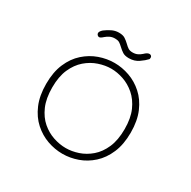

<svg xmlns="http://www.w3.org/2000/svg" viewBox="-144 -762 907 912"><g transform="rotate(30 309.5 -305.5)"><path d="M310 10.5Q268 10.5 227 -4Q186 -18.5 152 -49Q118 -79.5 97.8 -126.8Q77.5 -174 77.5 -239Q77.5 -304 97.8 -351Q118 -398 152 -428.2Q186 -458.5 227 -473Q268 -487.5 310 -487.5Q351.5 -487.5 392.5 -473Q433.5 -458.5 467.2 -428.2Q501 -398 521.2 -351Q541.5 -304 541.5 -239Q541.5 -174 521.2 -126.8Q501 -79.5 467.2 -49Q433.5 -18.5 392.5 -4Q351.5 10.5 310 10.5ZM310 -21Q343 -21 377.5 -32.5Q412 -44 441.8 -69.5Q471.5 -95 489.8 -136.8Q508 -178.5 508 -239Q508 -298.5 489.8 -339.8Q471.5 -381 441.8 -406.8Q412 -432.5 377.5 -444.2Q343 -456 310 -456Q277 -456 242 -444.2Q207 -432.5 177.2 -406.8Q147.5 -381 129.2 -339.8Q111 -298.5 111 -239Q111 -178.5 129.2 -136.8Q147.5 -95 177.2 -69.5Q207 -44 242 -32.5Q277 -21 310 -21ZM356.5 -540.5Q334.5 -540.5 322 -548.5Q309.5 -556.5 297.5 -568Q286.5 -578.5 277.8 -583.8Q269 -589 254 -589Q238 -589 225.8 -582.8Q213.5 -576.5 205 -569Q191.5 -556.5 184 -556.5Q179 -556.5 174.5 -561Q170 -565.5 170 -571Q170 -580.5 183.5 -592.5Q196.5 -602.5 215.5 -612.5Q234.5 -622.5 256 -622.5Q278 -622.5 290.2 -614.5Q302.5 -606.5 314.5 -595Q325 -584.5 334 -578.8Q343 -573 358.5 -573Q374 -573 385.8 -579Q397.5 -585 405.5 -592.5Q412.5 -599.5 419.2 -603.5Q426 -607.5 432 -607.5Q437.5 -607.5 441.5 -604Q445.5 -600.5 445.5 -594Q445.5 -586 441.5 -583.5Q432 -572.5 409.2 -556.5Q386.5 -540.5 356.5 -540.5Z"/></g></svg>

Font: Sono ExtraLight Monospace ExtraLight
Style: Regular
Weight: 250
Version: Version 2.112